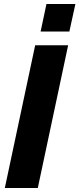

<svg xmlns="http://www.w3.org/2000/svg" viewBox="-20 -935 395 955"><path d="M155 -710H319L168 0H4ZM182 -778 211 -915H355L325 -778Z"/></svg>

Font: Raleway Thin ExtraBold
Style: Italic
Weight: 800
Italic angle: -12°
Version: Version 4.026